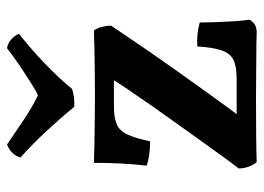

<svg xmlns="http://www.w3.org/2000/svg" viewBox="-122 -626 750 546"><g transform="rotate(-90 253.0 -353.0)"><path d="M65 2Q57 -7 52 -21Q47 -35 47 -49Q70 -79 98.5 -119Q127 -159 158 -202Q189 -245 218.5 -287Q248 -329 272 -364.5Q296 -400 310 -424L337 -404H223Q191 -404 172.5 -396Q154 -388 143.5 -365.5Q133 -343 124 -301Q107 -301 87.5 -303.5Q68 -306 55 -311Q59 -345 61 -384Q63 -423 63 -461Q84 -460 115 -459.5Q146 -459 182.5 -458.5Q219 -458 256 -458Q293 -458 327 -458.5Q361 -459 390 -459.5Q419 -460 439 -461Q446 -452 449.5 -438.5Q453 -425 453 -412Q427 -373 393 -323.5Q359 -274 322.5 -222.5Q286 -171 251 -122.5Q216 -74 188 -37L171 -55H302Q337 -55 355.5 -64Q374 -73 382.5 -97Q391 -121 394 -167Q411 -168 427.5 -166.5Q444 -165 462 -160Q462 -141 463 -114.5Q464 -88 465.5 -62.5Q467 -37 470 -19Q460 2 433 2Q409 1 380.5 1Q352 1 318.5 0.5Q285 0 247 0Q181 0 136.5 0.5Q92 1 65 2ZM222 -517Q192 -554 154.5 -594.5Q117 -635 78 -670Q82 -683 91 -692.5Q100 -702 115 -708Q147 -686 184.5 -661Q222 -636 255 -620Q268 -626 287 -638Q306 -650 326.5 -663.5Q347 -677 363.5 -689Q380 -701 389 -708Q403 -706 414 -696Q425 -686 430 -674Q390 -643 347.5 -602.5Q305 -562 273 -523Q261 -519 247.5 -517.5Q234 -516 222 -517Z"/></g></svg>

Font: Vollkorn SemiBold
Style: Regular
Weight: 600
Designer: Friedrich Althausen
Foundry: Friedrich Althausen
Version: Version 5.000